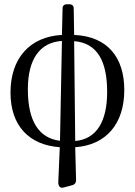

<svg xmlns="http://www.w3.org/2000/svg" viewBox="-20 -684 630 896"><path d="M29 -252C29 -97 116 -7 259 3L252 166C252 176 254 183 259 188C264 193 271 193 281 190L318 180C329 177 335 169 335 157L331 3C476 -7 560 -107 560 -264C560 -414 484 -514 326 -521L324 -644C324 -657 317 -664 304 -664H292C279 -664 272 -657 272 -644L269 -521C119 -513 29 -412 29 -252ZM110 -267C110 -406 164 -486 269 -493L260 -27C162 -39 110 -118 110 -267ZM326 -492C436 -483 480 -396 480 -255C480 -119 432 -35 331 -26Z"/></svg>

Font: 寒蝉锦书宋 CompactLight
Style: Bold
Weight: 400
Width: 4
Designer: 寒蝉锦书宋{Warren} 思源宋体{Ryoko NISHIZUKA 西塚涼子 (kana & ideographs); Frank Grießhammer (Latin, Greek & Cyrillic); Wenlong ZHANG 
Foundry: Adobe & ChillType
Version: Version 2.000;Glyphs 3.1.1 (3135)